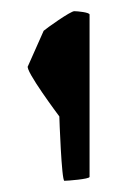

<svg xmlns="http://www.w3.org/2000/svg" viewBox="-20 -782 224 343"><path d="M30 -664C23 -658 86 -574 86 -574C86 -571 90 -459 95 -459C100 -459 140 -462 140 -466V-756C140 -760 118 -762 113 -762C107 -763 61 -730 58 -727Z"/></svg>

Font: Ampere
Style: Cnd
Weight: 400
Version: Version 1